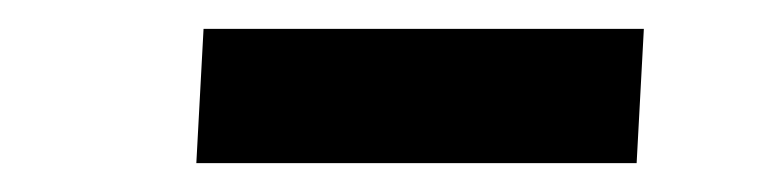

<svg xmlns="http://www.w3.org/2000/svg" viewBox="-20 -742 535 133"><path d="M121 -722H426L421 -629H116Z"/></svg>

Font: Literata 7pt SemiBold
Style: Italic
Weight: 600
Italic angle: -2°
Designer: Latin by Veronika Burian and Jose Scaglione. Greek by Irene Vlachou. Cyrillic by Vera Evstafieva
Foundry: TypeTogether
Version: Version 3.002